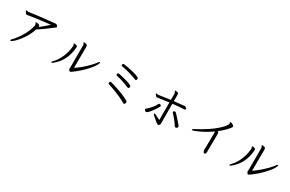

<svg xmlns="http://www.w3.org/2000/svg" viewBox="179 -2200 5643 3734"><g transform="rotate(30 3000.0 -333.0)"><path d="M163 -616Q163 -624 174.5 -624Q186 -624 198 -619.5Q210 -615 217 -615H221Q382 -641 577.5 -660.5Q773 -680 791 -682H796Q822 -682 838 -654Q844 -644 844 -633Q844 -622 817 -609Q811 -606 782 -582.5Q753 -559 668.5 -496.5Q584 -434 519 -396Q477 -260 392 -143.5Q307 -27 240 24Q211 46 200 46Q189 46 189 33Q189 20 208.5 2.5Q228 -15 264 -60Q300 -105 340 -167Q433 -314 460 -451V-455Q460 -479 451 -489Q442 -499 442 -506Q442 -516 456.5 -516Q471 -516 490 -512Q538 -503 538 -477Q538 -470 535 -458Q637 -538 723 -618Q658 -610 515 -593Q372 -576 300 -563Q228 -550 216 -550Q204 -550 191 -565Q178 -580 170.5 -596.5Q163 -613 163 -616Z M1372 -486Q1352 -174 1130 0Q1110 16 1100.5 16Q1091 16 1091 5Q1091 -6 1112 -25Q1221 -134 1274 -313Q1296 -385 1303 -473V-477Q1303 -494 1297 -502.5Q1291 -511 1291 -517.5Q1291 -524 1292 -527Q1293 -530 1307.5 -530Q1322 -530 1341 -524.5Q1360 -519 1366 -513.5Q1372 -508 1372 -493ZM1532 -530 1530 -206V-116Q1660 -203 1778 -322Q1837 -381 1880 -440Q1902 -466 1911 -466Q1918 -466 1918 -453Q1918 -440 1900.5 -406Q1883 -372 1845 -323Q1807 -274 1745 -210Q1683 -146 1598 -79Q1513 -12 1501 -12Q1489 -12 1479.5 -23Q1470 -34 1465 -46Q1460 -58 1460 -61V-65L1463 -90L1464 -384V-583Q1464 -603 1455 -616Q1446 -629 1446 -638V-639Q1446 -645 1464.5 -645Q1483 -645 1503 -637Q1523 -629 1527.5 -619Q1532 -609 1532 -595Z M2261 -201Q2261 -206 2263 -214Q2272 -238 2289 -238Q2296 -238 2376 -214Q2618 -139 2732 -70Q2746 -63 2746 -40Q2746 -17 2735.5 -7Q2725 3 2717 3Q2709 3 2703 0Q2590 -69 2375 -147Q2320 -167 2281 -179Q2261 -185 2261 -201ZM2616 -307Q2487 -365 2335 -400Q2324 -402 2318 -406Q2312 -410 2312 -428Q2312 -446 2324 -450.5Q2336 -455 2340 -455Q2344 -455 2370.5 -450.5Q2397 -446 2494.5 -421Q2592 -396 2644 -368Q2659 -359 2659 -342Q2659 -325 2651.5 -314.5Q2644 -304 2634 -304Q2624 -304 2616 -307ZM2335 -665Q2585 -628 2691 -577Q2707 -568 2707 -547Q2707 -526 2697 -518.5Q2687 -511 2679.5 -511Q2672 -511 2645 -523.5Q2618 -536 2534 -561.5Q2450 -587 2385.5 -599Q2321 -611 2314.5 -614Q2308 -617 2308 -624Q2308 -665 2335 -665Z M3200 -186Q3266 -256 3303 -328Q3311 -343 3323.5 -343Q3336 -343 3349 -334.5Q3362 -326 3362 -316Q3362 -306 3347 -280Q3332 -254 3309 -219.5Q3286 -185 3260 -151.5Q3234 -118 3210.5 -96Q3187 -74 3173.5 -74Q3160 -74 3145 -84.5Q3130 -95 3130 -109Q3130 -123 3138.5 -130Q3147 -137 3159 -146.5Q3171 -156 3200 -186ZM3796 -110Q3759 -172 3710 -231Q3661 -290 3642 -307.5Q3623 -325 3623 -336Q3623 -347 3635 -355Q3647 -363 3657.5 -363Q3668 -363 3675.5 -356.5Q3683 -350 3708.5 -323.5Q3734 -297 3798 -224.5Q3862 -152 3862 -137Q3862 -122 3849 -110Q3836 -98 3820 -98Q3804 -98 3796 -110ZM3325 -119Q3325 -133 3336 -133Q3344 -133 3368.5 -118.5Q3393 -104 3473 -66V-461Q3370 -449 3298 -437Q3226 -425 3214 -425Q3202 -425 3188.5 -436.5Q3175 -448 3167 -461Q3159 -474 3159 -477Q3159 -486 3169 -486L3205 -481L3220 -482Q3367 -505 3473 -519V-662Q3473 -675 3462.5 -688Q3452 -701 3452 -711V-712Q3453 -719 3466 -719Q3479 -719 3503.5 -714Q3528 -709 3531.5 -698Q3535 -687 3535 -652V-526Q3657 -540 3698.5 -543Q3740 -546 3748.5 -548.5Q3757 -551 3766 -551H3769Q3784 -551 3801 -536Q3818 -521 3818 -514V-511Q3818 -491 3786 -489Q3636 -480 3535 -468L3536 -238L3537 -58V-23Q3537 -4 3524 11Q3511 26 3497 26Q3483 26 3465 13Q3334 -93 3328 -108Q3325 -114 3325 -119Z M4517 -7 4522 -36V-68L4525 -368V-408Q4525 -412 4523 -416Q4404 -332 4281.5 -273.5Q4159 -215 4130 -215Q4116 -215 4116 -223Q4116 -237 4145 -251Q4431 -402 4576 -537Q4638 -594 4664.5 -632.5Q4691 -671 4693 -688V-691Q4693 -699 4690 -704Q4687 -709 4687 -714Q4687 -725 4701 -725Q4709 -725 4728 -718Q4780 -697 4780 -672Q4780 -659 4762 -636Q4681 -536 4566 -448Q4586 -437 4589 -427Q4592 -417 4592 -400V-354L4589 -30V4Q4589 21 4582 38Q4575 59 4559 59Q4543 59 4534 44.5Q4525 30 4521.5 14.5Q4518 -1 4517 -4Z M5372 -486Q5352 -174 5130 0Q5110 16 5100.5 16Q5091 16 5091 5Q5091 -6 5112 -25Q5221 -134 5274 -313Q5296 -385 5303 -473V-477Q5303 -494 5297 -502.5Q5291 -511 5291 -517.5Q5291 -524 5292 -527Q5293 -530 5307.5 -530Q5322 -530 5341 -524.5Q5360 -519 5366 -513.5Q5372 -508 5372 -493ZM5532 -530 5530 -206V-116Q5660 -203 5778 -322Q5837 -381 5880 -440Q5902 -466 5911 -466Q5918 -466 5918 -453Q5918 -440 5900.5 -406Q5883 -372 5845 -323Q5807 -274 5745 -210Q5683 -146 5598 -79Q5513 -12 5501 -12Q5489 -12 5479.5 -23Q5470 -34 5465 -46Q5460 -58 5460 -61V-65L5463 -90L5464 -384V-583Q5464 -603 5455 -616Q5446 -629 5446 -638V-639Q5446 -645 5464.5 -645Q5483 -645 5503 -637Q5523 -629 5527.5 -619Q5532 -609 5532 -595Z"/></g></svg>

Font: LXGW WenKai Mono Lite
Style: Regular
Weight: 400
Monospace: yes
Designer: LXGW / Fontworks Inc.
Foundry: LXGW / Fontworks Inc.
Version: Version 1.520; June 14, 2025